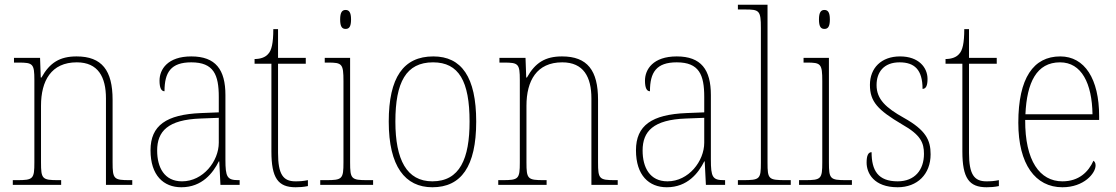

<svg xmlns="http://www.w3.org/2000/svg" viewBox="-20 -780 4707 810"><path d="M34 0H238V-20H226C158 -20 153 -25 153 -95V-334C153 -439 196 -517 304 -517C394 -517 427 -455 427 -365V0H538V-20H527C460 -20 455 -25 455 -95V-359C455 -483 410 -542 303 -542C233 -542 190 -516 155 -453H152L149 -536H39V-516H58C119 -516 125 -511 125 -442V-95C125 -25 120 -20 52 -20H34Z M745 10C833 10 879 -51 903 -99H905L910 0H991V-20H986C938 -20 931 -33 931 -107V-379C931 -486 890 -542 787 -542C687 -542 653 -487 653 -440C653 -410 660 -395 674 -395C674 -475 701 -517 787 -517C882 -517 903 -464 903 -371V-306L828 -303C682 -297 615 -251 615 -146C615 -40 670 10 745 10ZM748 -15C673 -15 643 -74 643 -145C643 -226 688 -275 826 -280L903 -283V-178C903 -100 837 -15 748 -15Z M1227 10C1243 10 1260 9 1279 5V-20C1259 -16 1246 -15 1226 -15C1175 -15 1153 -44 1153 -135V-511H1270V-536H1153V-657H1133C1133 -599 1126 -567 1111 -552C1100 -539 1080 -531 1054 -531V-511H1125V-141C1125 -29 1153 10 1227 10Z M1438 -658C1452 -658 1461 -666 1461 -698C1461 -729 1452 -738 1438 -738C1424 -738 1415 -729 1415 -698C1415 -666 1424 -658 1438 -658ZM1331 0H1554V-20H1530C1462 -20 1457 -25 1457 -95V-536H1350V-516H1364C1423 -516 1429 -511 1429 -438V-95C1429 -25 1424 -20 1356 -20H1331Z M1804 10C1925 10 1989 -77 1989 -267C1989 -455 1927 -542 1808 -542C1682 -542 1620 -453 1620 -267C1620 -78 1689 10 1804 10ZM1804 -15C1696 -15 1648 -106 1648 -267C1648 -433 1693 -517 1807 -517C1916 -517 1961 -437 1961 -267C1961 -111 1920 -15 1804 -15Z M2082 0H2286V-20H2274C2206 -20 2201 -25 2201 -95V-334C2201 -439 2244 -517 2352 -517C2442 -517 2475 -455 2475 -365V0H2586V-20H2575C2508 -20 2503 -25 2503 -95V-359C2503 -483 2458 -542 2351 -542C2281 -542 2238 -516 2203 -453H2200L2197 -536H2087V-516H2106C2167 -516 2173 -511 2173 -442V-95C2173 -25 2168 -20 2100 -20H2082Z M2793 10C2881 10 2927 -51 2951 -99H2953L2958 0H3039V-20H3034C2986 -20 2979 -33 2979 -107V-379C2979 -486 2938 -542 2835 -542C2735 -542 2701 -487 2701 -440C2701 -410 2708 -395 2722 -395C2722 -475 2749 -517 2835 -517C2930 -517 2951 -464 2951 -371V-306L2876 -303C2730 -297 2663 -251 2663 -146C2663 -40 2718 10 2793 10ZM2796 -15C2721 -15 2691 -74 2691 -145C2691 -226 2736 -275 2874 -280L2951 -283V-178C2951 -100 2885 -15 2796 -15Z M3093 0H3316V-20H3295C3222 -20 3218 -24 3218 -94V-760H3093V-740H3123C3183 -740 3190 -736 3190 -662V-94C3190 -24 3186 -20 3113 -20H3093Z M3458 -658C3472 -658 3481 -666 3481 -698C3481 -729 3472 -738 3458 -738C3444 -738 3435 -729 3435 -698C3435 -666 3444 -658 3458 -658ZM3351 0H3574V-20H3550C3482 -20 3477 -25 3477 -95V-536H3370V-516H3384C3443 -516 3449 -511 3449 -438V-95C3449 -25 3444 -20 3376 -20H3351Z M3767 10C3850 10 3906 -45 3906 -129C3906 -189 3886 -231 3793 -283C3718 -325 3678 -361 3678 -421C3678 -475 3708 -517 3775 -517C3838 -517 3872 -486 3872 -405C3887 -405 3893 -420 3893 -447C3893 -495 3856 -542 3777 -542C3698 -542 3650 -493 3650 -422C3650 -351 3683 -316 3786 -255C3864 -211 3878 -178 3878 -131C3878 -63 3839 -15 3767 -15C3684 -15 3657 -61 3657 -138C3643 -138 3636 -124 3636 -94C3636 -50 3666 10 3767 10Z M4142 10C4158 10 4175 9 4194 5V-20C4174 -16 4161 -15 4141 -15C4090 -15 4068 -44 4068 -135V-511H4185V-536H4068V-657H4048C4048 -599 4041 -567 4026 -552C4015 -539 3995 -531 3969 -531V-511H4040V-141C4040 -29 4068 10 4142 10Z M4462 10C4553 10 4602 -49 4602 -82C4602 -93 4598 -98 4593 -102C4572 -55 4532 -15 4462 -15C4367 -15 4304 -101 4305 -274H4617V-290C4617 -447 4556 -542 4453 -542C4340 -542 4276 -451 4276 -262C4276 -87 4348 10 4462 10ZM4589 -298H4306C4312 -432 4353 -517 4452 -517C4543 -517 4587 -428 4589 -298Z"/></svg>

Font: Noto Serif Tamil SemiCondensed Thin
Style: Regular
Weight: 100
Width: 4
Designer: Indian Type Foundry, Tom Grace, and the Monotype Design Team
Foundry: Monotype Imaging Inc.
Version: Version 2.004